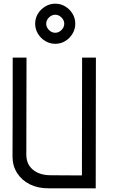

<svg xmlns="http://www.w3.org/2000/svg" viewBox="-20 -1023 640 1043"><path d="M48 -172 49 -500V-710H124L123 -183Q123 -131 159 -101Q195 -71 256 -71L425 -70L426 -710H501L500 0H242Q185 0 141.5 -22Q98 -44 73 -83Q48 -122 48 -172ZM171 -894Q171 -924 186 -948.5Q201 -973 226 -988Q251 -1003 280 -1003Q310 -1003 334.5 -988Q359 -973 374 -948.5Q389 -924 389 -894Q389 -865 374 -840Q359 -815 334.5 -800Q310 -785 280 -785Q251 -785 226 -800Q201 -815 186 -840Q171 -865 171 -894ZM231 -894Q231 -875 246 -860Q261 -845 280 -845Q299 -845 314 -860Q329 -875 329 -894Q329 -913 314 -928Q299 -943 280 -943Q261 -943 246 -928Q231 -913 231 -894Z"/></svg>

Font: Orbit
Style: Regular
Weight: 400
Designer: Sooun Cho
Foundry: JAMO
Version: Version 1.000; ttfautohint (v1.8.4.7-5d5b);gftools[0.9.29]